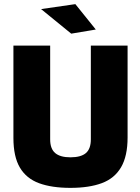

<svg xmlns="http://www.w3.org/2000/svg" viewBox="-20 -898 678 930"><path d="M321 12Q231 12 169.5 -10.5Q108 -33 76.5 -86Q45 -139 45 -230V-677H223V-223Q223 -177 247.5 -156.5Q272 -136 321 -136Q372 -136 396 -156.5Q420 -177 420 -223V-677H598V-232Q598 -142 566.5 -88Q535 -34 473.5 -11Q412 12 321 12ZM325 -735 179 -854 345 -878 444 -755Z"/></svg>

Font: Cairo Play Black
Style: Regular
Weight: 900
Version: Version 3.119